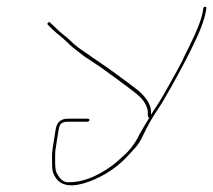

<svg xmlns="http://www.w3.org/2000/svg" viewBox="-20 -442 634 571"><path d="M424.1 -92C419.1 -84 413.8 -75.5 408.7 -66.5L394 -41C381.7 -14.9 364.4 7.4 342.1 26C337.3 30 331 35.7 323.2 43C304.5 57.7 285.7 69.7 266.9 79C257.4 83.7 248.2 87.5 239.4 90.5C230.6 93.5 221.7 95.8 212.7 97.5C203.7 99.2 193.5 100 182.3 100C171 100 161.3 93.3 152.8 80C148.5 73.3 146 67.7 145.5 63C143.9 50.6 143.4 34.6 144.1 15C144.2 9.7 144.7 4.3 145.6 -1L154.5 -57C155.2 -61.7 156.6 -66.3 158.7 -71C163.2 -77 170.4 -80 180.1 -80H238.9C243.1 -80 245.4 -81.5 245.9 -84.5C246.4 -87.5 244.5 -89 240.3 -89H181.5C160.9 -89 148.8 -78.3 145.5 -57L136.6 -1C135 9.2 134.3 20.6 134.7 33C134.9 38.3 135 45.9 135.2 55.7C135.4 65.5 138.6 75.4 144.9 85.5C161.2 111.6 194.9 116.1 242.4 99C290.3 81.8 331.1 54.3 364.9 16.5C370 10.8 376.1 4.1 383.4 -3.8C390.6 -11.7 397.7 -23.1 404.8 -38C418 -66.1 433 -93.4 451.5 -120C457.5 -128.7 464.3 -139.7 471.7 -153C479.2 -166.3 485.6 -177.7 491.1 -187C496.6 -196.3 502.2 -206.5 508 -217.5C513.7 -228.5 518.9 -238.2 523.5 -246.5C528.2 -254.8 532.5 -263 536.4 -271C540.4 -279 545 -288.3 550.4 -299C574.2 -346.5 588.2 -383.2 592.3 -409L593.6 -417C594.1 -420.3 592.8 -422 589.8 -422C586.8 -422 585.1 -420.3 584.6 -417L583.3 -409C579.5 -385.2 565.7 -349.5 541.8 -302C536.5 -291.3 531.8 -282 527.9 -274C524.6 -266 520.7 -257.8 516 -249.5C511.4 -241.2 506.2 -231.7 500.5 -221C494.8 -210.3 489.2 -200.3 483.8 -191C478.3 -181.7 471.8 -170.3 464.4 -157C456.9 -143.7 450.4 -133 444.8 -125C439.2 -117 434.1 -109 429.5 -101L429.1 -105C429.8 -119.1 425.2 -133.6 414.2 -148.5C406.9 -158.2 398.5 -166.8 388.9 -174.5C379.3 -182.2 369.6 -189.5 359.9 -196.5C350.2 -203.5 340.5 -210.7 330.8 -218L300.5 -240C266.5 -263.7 235.6 -284.1 212.1 -301C204.4 -307 197.2 -313.3 190.5 -320C183.8 -326.6 174.6 -334.4 162.8 -343.5C158.1 -347.2 151.4 -353.3 142.8 -362L128.8 -375C127.1 -377 125.1 -376.8 122.7 -374.5C120.4 -372.2 120.4 -370 122.7 -368L135.7 -355C145 -346.3 152.6 -339.8 158.5 -335.3C164.5 -330.8 173.2 -322.8 184.8 -311.5C190.5 -305.8 197.4 -300 205.5 -294C213.5 -288 221.5 -281.5 230.4 -274.5C240.5 -267.5 250.9 -260.7 261.5 -254C272.1 -247.3 282.2 -240.3 291.9 -233L322.2 -211C331.8 -203.7 341.5 -196.5 351.3 -189.5C361 -182.5 373.2 -173.1 387.9 -161.2C402.6 -149.4 412.4 -136 417.3 -121C419.3 -115 420 -108.7 419.6 -102C419.2 -95.3 420.8 -92 424.1 -92Z"/></svg>

Font: Proton
Style: LitExtIt
Weight: 500
Version: Version 1.017